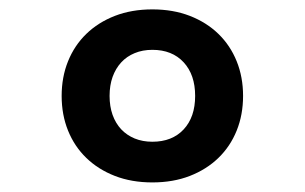

<svg xmlns="http://www.w3.org/2000/svg" viewBox="-20 -610 640 403"><path d="M299.8 -227.1Q256.3 -227.1 221.2 -240.7Q186 -254.4 161.1 -278.6Q136.2 -302.7 122.8 -335.9Q109.4 -369.1 109.4 -408.7Q109.4 -448.2 122.8 -481.4Q136.2 -514.6 161.1 -538.8Q186 -563 221.2 -576.7Q256.3 -590.3 299.8 -590.3Q343.3 -590.3 378.4 -576.7Q413.6 -563 438.5 -538.8Q463.4 -514.6 476.8 -481.4Q490.2 -448.2 490.2 -408.7Q490.2 -369.1 476.8 -335.9Q463.4 -302.7 438.5 -278.6Q413.6 -254.4 378.4 -240.7Q343.3 -227.1 299.8 -227.1ZM299.8 -505.4Q279.3 -505.4 262.7 -498.5Q246.1 -491.7 234.4 -479Q222.7 -466.3 216.3 -448.5Q210 -430.7 210 -408.7Q210 -386.7 216.3 -368.9Q222.7 -351.1 234.4 -338.6Q246.1 -326.2 262.7 -319.3Q279.3 -312.5 299.8 -312.5Q341.3 -312.5 365.5 -338.4Q389.6 -364.3 389.6 -408.7Q389.6 -453.1 365.5 -479.2Q341.3 -505.4 299.8 -505.4Z"/></svg>

Font: Courier Prime
Style: Bold
Weight: 700
Monospace: yes
Designer: Alan Dague-Greene
Foundry: Quote-Unquote Apps
Version: Version 1.202